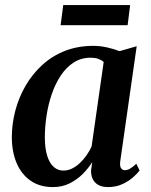

<svg xmlns="http://www.w3.org/2000/svg" viewBox="-20 -732 599 762"><path d="M457.5 -94Q454.5 -73 460.2 -64.8Q466 -56.5 476 -56.5Q485 -56.5 495.8 -62.5Q506.5 -68.5 521 -82L534 -55.5Q527 -45.5 509.8 -29.8Q492.5 -14 466.8 -1.8Q441 10.5 408.5 10.5Q376 10.5 358.2 -7.2Q340.5 -25 341.5 -57L346 -88.5Q331 -64.5 308.5 -41.8Q286 -19 256.2 -4.2Q226.5 10.5 190 10.5Q138 10.5 101.5 -14.8Q65 -40 46 -84.8Q27 -129.5 27 -187.5Q27 -240.5 40.8 -292.8Q54.5 -345 81.2 -391.2Q108 -437.5 147 -473.5Q186 -509.5 237.2 -529.8Q288.5 -550 350.5 -550Q377.5 -550 405.2 -543.8Q433 -537.5 454.5 -529L522.5 -548.5ZM391.5 -486Q382.5 -494 369.8 -498.5Q357 -503 340.5 -503Q302 -503 272.5 -484Q243 -465 221.2 -432.2Q199.5 -399.5 185.5 -358.5Q171.5 -317.5 164.8 -273.2Q158 -229 158 -187Q158 -142.5 167.5 -113Q177 -83.5 193.5 -69.2Q210 -55 231.5 -55Q249.5 -55 265.8 -63Q282 -71 296.5 -84.5Q311 -98 323 -115Q335 -132 343.5 -150.5ZM231 -712H496.5L486.5 -632H220.5Z"/></svg>

Font: Merriweather 60pt SemiBold
Style: Italic
Weight: 600
Italic angle: -7.8°
Version: Version 2.101